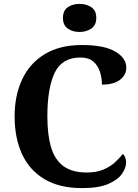

<svg xmlns="http://www.w3.org/2000/svg" viewBox="-20 -955 708 985"><path d="M401 10Q285 10 208 -36Q131 -82 93 -164.5Q55 -247 55 -358Q55 -466 94 -548.5Q133 -631 210 -677.5Q287 -724 400 -724Q515 -724 571.5 -690.5Q628 -657 628 -608Q628 -571 596 -546Q564 -521 503 -521Q503 -554 493 -586Q483 -618 459 -639Q435 -660 393 -660Q298 -660 260.5 -581.5Q223 -503 223 -358Q223 -262 242.5 -198Q262 -134 306.5 -102Q351 -70 425 -70Q474 -70 509 -84.5Q544 -99 568.5 -121Q593 -143 610 -165Q618 -159 622.5 -147Q627 -135 627 -122Q627 -94 606 -63.5Q585 -33 536 -11.5Q487 10 401 10ZM388.1 -791Q352 -791 327.5 -808.5Q303 -826 303 -863Q303 -901 327.8 -918Q352.5 -935 388.5 -935Q423 -935 448.5 -918Q474 -901 474 -863Q474 -826 448.4 -808.5Q422.8 -791 388.1 -791Z"/></svg>

Font: Noto Serif NP Hmong
Style: Regular
Weight: 400
Designer: Dalton Maag Ltd
Foundry: Dalton Maag Ltd
Version: Version 1.001